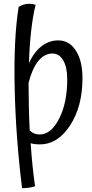

<svg xmlns="http://www.w3.org/2000/svg" viewBox="-20 -768 485 1008"><path d="M136 -83Q147 -72 160.5 -67Q174 -62 189 -62Q248 -62 290.5 -145Q333 -228 333 -352Q333 -415 312 -451Q291 -487 255 -487Q213 -487 181 -447.5Q149 -408 130 -333Q130 -270 131.5 -206.5Q133 -143 136 -83ZM141 -16Q145 46 151 103.5Q157 161 164 210Q149 215 131 217.5Q113 220 96 220Q63 -43 57 -303.5Q51 -564 78 -732Q91 -740 104.5 -744Q118 -748 133 -748Q142 -748 149.5 -747Q157 -746 167 -743Q153 -687 144 -609.5Q135 -532 132 -437Q159 -495 198.5 -525.5Q238 -556 286 -556Q344 -556 378.5 -502Q413 -448 413 -358Q413 -209 348 -109.5Q283 -10 189 -10Q175 -10 163 -11.5Q151 -13 141 -16Z"/></svg>

Font: Atma
Style: Regular
Weight: 400
Designer: Gregori Vincens, Jeremie Hornus, Riccardo Olocco, Yoann Minet.
Foundry: black foundry
Version: Version 1.102;PS 1.100;hotconv 1.0.86;makeotf.lib2.5.63406